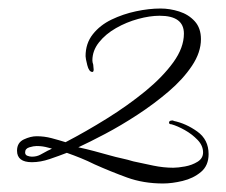

<svg xmlns="http://www.w3.org/2000/svg" viewBox="-20 -728 530 451"><path d="M363 -297Q317 -297 278.5 -311Q240 -325 202 -342Q186 -350 170 -356.5Q154 -363 137 -369Q119 -362 97 -354.5Q75 -347 55 -347Q20 -347 20 -374Q20 -393 36 -400.5Q52 -408 66 -408Q84 -408 101 -403.5Q118 -399 134 -394Q182 -419 231 -449.5Q280 -480 321 -513.5Q362 -547 387 -581.5Q412 -616 412 -649Q412 -691 355 -691Q332 -691 304.5 -683.5Q277 -676 252.5 -662Q228 -648 212.5 -628.5Q197 -609 197 -586Q197 -582 199 -576Q199 -573 199.5 -570Q200 -567 200 -565Q200 -559 197 -559Q189 -559 185 -575Q181 -591 181 -596Q181 -626 198 -647.5Q215 -669 242 -682Q269 -695 299.5 -701.5Q330 -708 357 -708Q379 -708 401 -701Q423 -694 437.5 -678Q452 -662 452 -636Q452 -605 431 -573.5Q410 -542 376 -513Q342 -484 303 -458.5Q264 -433 227 -413.5Q190 -394 164 -382Q183 -378 201.5 -373Q220 -368 238 -363Q252 -359 266 -356Q280 -353 293 -349Q316 -344 340 -339Q364 -334 387 -334Q398 -334 414.5 -337Q431 -340 444 -348Q457 -356 457 -370Q457 -386 444 -399.5Q431 -413 414 -422.5Q397 -432 383 -436Q377 -436 377 -440Q377 -445 385 -445Q385 -445 386 -445Q387 -445 388 -444Q417 -438 443.5 -419Q470 -400 470 -366Q470 -339 452 -324Q434 -309 409 -303Q384 -297 363 -297ZM55 -360Q66 -360 74.5 -364.5Q83 -369 92 -374Q97 -376 102 -379L94 -381Q87 -383 80.5 -384Q74 -385 66 -385Q59 -385 49 -382Q39 -379 39 -370Q39 -364 44.5 -362Q50 -360 55 -360Z"/></svg>

Font: Beau Rivage
Style: Regular
Weight: 400
Designer: Robert E. Leuschke
Foundry: Robert E. Leuschke
Version: Version 1.010; ttfautohint (v1.8.3)